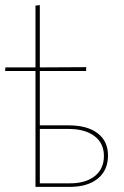

<svg xmlns="http://www.w3.org/2000/svg" viewBox="-21 -732 487 752"><path d="M402 -123Q402 -65 362 -32.5Q322 0 251 0H118V-454H-1L0 -468H118V-710L135 -712V-468L317 -469L316 -454H135V-241H248Q321 -241 361.5 -210Q402 -179 402 -123ZM386 -121Q386 -171 349 -199Q312 -227 247 -227H135V-14H253Q315 -14 350.5 -42.5Q386 -71 386 -121Z"/></svg>

Font: Ysabeau Infant Thin
Style: Regular
Weight: 200
Designer: Christian Thalmann (Catharsis Fonts)
Version: Version 0.003